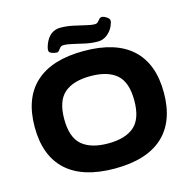

<svg xmlns="http://www.w3.org/2000/svg" viewBox="-124 -999 1125 1130"><g transform="rotate(-15 438.5 -434.0)"><path d="M439 8Q245 8 145 -83Q45 -174 45 -350Q45 -526 145 -617Q245 -708 439 -708Q633 -708 732.5 -617Q832 -526 832 -350Q832 -174 732.5 -83Q633 8 439 8ZM439 -145Q544 -145 598 -192Q652 -239 652 -350Q652 -461 598 -508Q544 -555 439 -555Q334 -555 279.5 -508Q225 -461 225 -350Q225 -239 279.5 -192Q334 -145 439 -145ZM285 -740Q273 -740 255.5 -746Q238 -752 238 -766Q238 -774 240.5 -784Q243 -794 246 -801Q275 -876 342 -876Q380 -876 419.5 -867.5Q459 -859 492 -851Q525 -843 543 -843Q556 -843 563.5 -850.5Q571 -858 577.5 -866Q584 -874 593 -874Q605 -874 622 -863Q639 -852 639 -840Q639 -829 630 -808Q617 -779 592 -759.5Q567 -740 536 -740Q498 -740 460.5 -748Q423 -756 390 -764Q357 -772 334 -772Q320 -772 312.5 -764Q305 -756 299.5 -748Q294 -740 285 -740Z"/></g></svg>

Font: Asap Expanded ExtraBold
Style: Regular
Weight: 800
Width: 7
Designer: Pablo Cosgaya
Foundry: Omnibus-Type
Version: Version 3.001; ttfautohint (v1.8.4.7-5d5b)